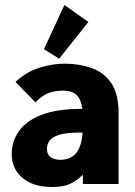

<svg xmlns="http://www.w3.org/2000/svg" viewBox="-20 -737 540 769"><path d="M189 12Q113 12 70 -24.5Q27 -61 27 -121Q27 -171 56 -212Q85 -253 146.5 -277Q208 -301 307 -301H310Q303 -345 283.5 -359.5Q264 -374 234 -374Q203 -374 177 -365.5Q151 -357 122 -327L42 -409Q87 -450 138.5 -466Q190 -482 239 -482Q296 -482 345.5 -465Q395 -448 425 -405Q455 -362 455 -284V0H312V-37Q286 -12 259.5 0Q233 12 189 12ZM168 -142Q168 -117 183.5 -107Q199 -97 221 -97Q261 -97 283.5 -122Q306 -147 311 -206Q304 -206 300 -206Q243 -206 215 -196.5Q187 -187 177.5 -172Q168 -157 168 -142ZM217 -502 156 -540 238 -717 334 -649Z"/></svg>

Font: Inconsolata Black
Style: Regular
Weight: 900
Monospace: yes
Designer: Raph Levien, Cyreal, Brenton Simpson
Foundry: Raph Levien, Cyreal, Google
Version: Version 3.001; ttfautohint (v1.8.2.53-6de2)